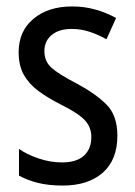

<svg xmlns="http://www.w3.org/2000/svg" viewBox="-20 -567 421 597"><path d="M345 -145Q345 -70 299.5 -30Q254 10 175 10Q131 10 97.5 1.5Q64 -7 39 -21V-104Q63 -87 99.5 -74.5Q136 -62 173 -62Q218 -62 241 -83Q264 -104 264 -141Q264 -172 243 -194Q222 -216 167 -243Q128 -263 99 -284.5Q70 -306 54 -334.5Q38 -363 38 -405Q38 -470 84 -508.5Q130 -547 204 -547Q242 -547 276 -537.5Q310 -528 341 -511L311 -445Q286 -459 259 -468Q232 -477 203 -477Q163 -477 140.5 -458Q118 -439 118 -408Q118 -376 140.5 -356Q163 -336 219 -307Q277 -276 311 -242Q345 -208 345 -145Z"/></svg>

Font: Noto Sans Gurmukhi Condensed
Style: Regular
Weight: 400
Width: 3
Designer: Jelle Bosma - Monotype Design Team
Foundry: Monotype Imaging Inc.
Version: Version 2.004; ttfautohint (v1.8.4.7-5d5b)